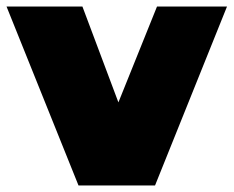

<svg xmlns="http://www.w3.org/2000/svg" viewBox="-35 -567 714 587"><path d="M659 -547 439 0H205L-15 -547H217L327 -254L445 -547Z"/></svg>

Font: AtCorfu Sans
Style: AtCorfu Sans Black
Weight: 900
Designer: Kostas Teopoulos
Foundry: Kostas Teopoulos
Version: Version 1.00 July 8, 2025, initial release